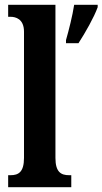

<svg xmlns="http://www.w3.org/2000/svg" viewBox="-20 -780 427 800"><path d="M14 0H277V-50H268C234 -50 211 -63 211 -122V-760H14V-710H24C44 -710 80 -702 80 -648V-122C80 -63 57 -50 24 -50H14ZM255 -613V-600H307C335 -643 372 -708 387 -750V-760H289C282 -714 267 -655 255 -613Z"/></svg>

Font: Noto Serif Georgian ExtraCondensed Bold
Style: Regular
Weight: 700
Width: 2
Designer: Monotype Design Team, Akaki Razmadze
Foundry: Google LLC
Version: Version 2.003